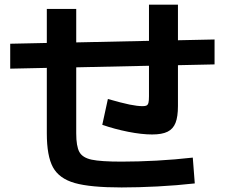

<svg xmlns="http://www.w3.org/2000/svg" viewBox="-20 -784 978 835"><path d="M183.6 -204.1V-488.8L24.4 -485.4V-593.8L183.6 -597.2V-745.1H311.5V-599.6L627.9 -606.4V-763.7H753.9V-608.9L913.1 -612.3V-503.9L753.9 -500.5V-323.2Q753.9 -276.4 743.4 -249.8Q732.9 -223.1 708.7 -211.2Q684.6 -199.2 641.6 -199.2Q596.2 -199.2 537.1 -210.9Q478 -222.7 424.8 -241.2L449.2 -353.5Q508.8 -336.4 543.2 -329.3Q577.6 -322.3 600.6 -322.3Q612.3 -322.3 617.9 -325.4Q623.5 -328.6 625.7 -337.4Q627.9 -346.2 627.9 -365.2V-498L311.5 -491.2V-204.1Q311.5 -147.9 325.2 -123Q338.9 -98.1 378.7 -89.6Q418.5 -81.1 508.8 -81.1Q579.6 -81.1 660.4 -85.4Q741.2 -89.8 818.4 -98.6L827.1 13.7Q748.5 22.5 664.6 26.9Q580.6 31.2 508.8 31.2Q373 31.2 305.2 12Q237.3 -7.3 210.4 -56.4Q183.6 -105.5 183.6 -204.1Z"/></svg>

Font: Pretendard JP
Style: Bold
Weight: 700
Designer: Base glyphs from Inter by Rasmus Andersson; Hangeul glyphs from Noto Sans CJK(Source Han Sans) by Jang Soo-young and Kan
Foundry: Kil Hyung-jin
Version: Version 1.309